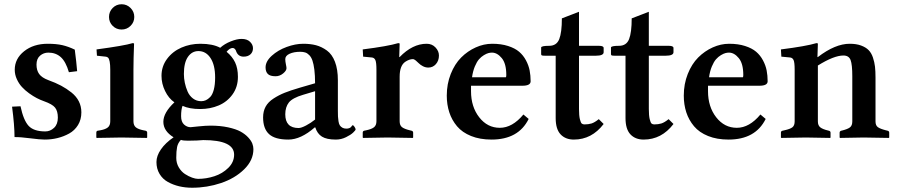

<svg xmlns="http://www.w3.org/2000/svg" viewBox="-20 -651 4247 909"><path d="M37.1 -146 77.1 -147.9Q91.3 -81.1 115.7 -54.9Q140.1 -28.8 194.8 -28.8Q217.8 -28.8 235.8 -45.7Q253.9 -62.5 253.9 -94.2Q253.9 -125 240.7 -141.6Q228 -157.7 188 -171.9Q171.4 -177.7 154.3 -186.5Q137.2 -195.3 117.9 -209.2Q98.6 -223.1 84 -239Q69.3 -254.9 59.6 -276.4Q49.8 -297.9 49.8 -320.8Q49.8 -373 94.2 -408.4Q138.7 -443.8 206.1 -443.8Q246.1 -443.8 274.9 -437.3Q303.7 -430.7 334 -416Q341.8 -356.9 345.2 -314L306.2 -309.1Q291.5 -359.4 267.8 -380.6Q244.1 -401.9 209 -401.9Q186.5 -401.9 169.7 -387.5Q152.8 -373 152.8 -345.2Q152.8 -317.9 165.5 -300.5Q178.2 -283.2 208 -272Q243.2 -259.3 269.3 -245.4Q295.4 -231.4 318.4 -213.1Q341.3 -194.8 353.3 -171.1Q365.2 -147.5 365.2 -119.1Q365.2 -85 349.4 -59.1Q333.5 -33.2 307.4 -18.8Q281.2 -4.4 252 2.7Q222.7 9.8 191.9 9.8Q169.4 9.8 122.8 3.7Q76.2 -2.4 48.8 -2Q48.8 -57.1 37.1 -146Z M611.8 -321.3V-77.1Q611.8 -57.6 623 -48.3Q634.3 -39.1 658.7 -34.2L668.9 -32.2Q676.8 -30.3 676.8 -22.9V0L674.8 2Q593.8 0 554.7 0L438 2L436 0V-22.9Q436 -31.2 442.9 -32.2L455.1 -34.2Q479.5 -38.6 490.7 -47.9Q502 -57.1 502 -77.1V-320.8Q502 -345.2 499.3 -358.9Q496.6 -372.6 492.2 -377.4Q487.8 -382.3 480 -382.8L439 -387.2L437 -417Q568.4 -434.6 607.9 -446.8Q614.7 -446.8 614.7 -443.8Q611.8 -371.1 611.8 -321.3ZM513.4 -528.6Q496.1 -545.9 496.1 -570.8Q496.1 -595.7 513.4 -613.3Q530.8 -630.9 555.7 -630.9Q580.6 -630.9 598.1 -613.3Q615.7 -595.7 615.7 -570.8Q615.7 -545.9 598.1 -528.6Q580.6 -511.2 555.7 -511.2Q530.8 -511.2 513.4 -528.6Z M998.5 -284.2Q998.5 -342.8 976.8 -376Q955.1 -409.2 919.4 -409.2Q888.7 -409.2 869.6 -381.6Q850.6 -354 850.6 -300.8Q850.6 -280.3 855 -259Q859.4 -237.8 868.2 -217.5Q877 -197.3 893.8 -184.6Q910.6 -171.9 932.6 -171.9Q943.8 -171.9 954.1 -176.3Q964.4 -180.7 975.1 -191.7Q985.8 -202.6 992.2 -226.3Q998.5 -250 998.5 -284.2ZM869.6 15.1Q846.2 15.1 836.4 11.2Q822.3 25.9 818.4 45.2Q814.5 64.5 814.5 96.2Q814.5 121.1 826.4 141.4Q838.4 161.6 855.7 172.9Q873 184.1 889.4 189.9Q905.8 195.8 917.5 195.8Q957 195.8 995.1 183.3Q1033.2 170.9 1060.8 143.8Q1088.4 116.7 1088.4 81.1Q1088.4 12.2 942.4 12.2Q941.9 12.2 911.6 14.2Q896.5 15.1 869.6 15.1ZM1133.3 -382.8Q1105.5 -382.8 1096.7 -412.1Q1090.8 -423.8 1081.5 -423.8Q1067.4 -423.8 1052.7 -405.8Q1079.6 -383.8 1093 -355.7Q1106.4 -327.6 1106.4 -287.1Q1106.4 -239.7 1081.1 -204.3Q1055.7 -168.9 1015.6 -151.9Q975.6 -134.8 927.7 -134.8Q877 -134.8 844.2 -149.9Q837.4 -132.8 837.4 -101.1Q837.4 -74.2 851.3 -61.5Q865.2 -48.8 882.3 -48.8Q882.8 -48.8 918.5 -52.5Q954.1 -56.2 976.6 -56.2Q1022.9 -56.2 1060.1 -48.1Q1097.2 -40 1118.9 -28.1Q1140.6 -16.1 1155 -0.5Q1169.4 15.1 1174.6 28.8Q1179.7 42.5 1179.7 55.2Q1179.7 107.9 1136 150.6Q1092.3 193.4 1026.4 215.6Q960.4 237.8 889.6 237.8Q857.4 237.8 828.4 231Q799.3 224.1 774.7 210.4Q750 196.8 735.4 172.4Q720.7 147.9 720.7 116.2Q720.7 86.9 741.9 56.2Q763.2 25.4 801.8 -1Q753.4 -30.8 753.4 -74.2Q753.4 -117.7 805.7 -166.5Q778.3 -185.5 761.5 -220.2Q744.6 -254.9 744.6 -292Q744.6 -336.9 770.8 -372.1Q796.9 -407.2 838.6 -425.5Q880.4 -443.8 928.7 -443.8Q987.3 -443.8 1022.5 -424.8Q1043 -443.4 1072.5 -455.1Q1102.1 -466.8 1123.5 -466.8Q1149.9 -466.8 1163.8 -453.1Q1177.7 -439.5 1177.7 -422.9Q1177.7 -404.8 1165.8 -393.8Q1153.8 -382.8 1133.3 -382.8Z M1470.2 -47.9Q1404.3 9.8 1345.2 9.8Q1281.7 9.8 1253.7 -16.1Q1225.6 -42 1225.6 -95.2Q1225.6 -124 1237.5 -146Q1249.5 -168 1274.7 -184.3Q1299.8 -200.7 1327.9 -211.9Q1356 -223.1 1399.4 -235.8L1471.7 -256.8Q1471.7 -293.9 1468.3 -321Q1464.8 -348.1 1459.2 -364.3Q1453.6 -380.4 1444.3 -389.9Q1435.1 -399.4 1425 -402.6Q1415 -405.8 1401.4 -405.8Q1371.6 -405.8 1351.1 -396.5Q1330.6 -387.2 1330.6 -371.1Q1330.6 -360.4 1333.5 -346.7Q1336.4 -333 1336.4 -328.1Q1336.4 -316.4 1320.3 -303.2Q1304.2 -290 1284.7 -290Q1258.8 -290 1248 -300.8Q1237.3 -311.5 1237.3 -332Q1237.3 -360.4 1266.6 -387Q1295.9 -413.6 1337.2 -428.7Q1378.4 -443.8 1415.5 -443.8Q1449.7 -443.8 1476.3 -436.8Q1502.9 -429.7 1527.6 -411.9Q1552.2 -394 1565.9 -358.4Q1579.6 -322.8 1579.6 -271V-126Q1579.6 -108.9 1580.1 -99.4Q1580.6 -89.8 1582.5 -77.1Q1584.5 -64.5 1588.6 -57.9Q1592.8 -51.3 1600.6 -46.6Q1608.4 -42 1619.6 -42Q1627.9 -42 1633.8 -44.4Q1639.6 -46.9 1642.1 -49.8L1646.5 -55.7Q1648.4 -58.1 1650.4 -58.1Q1653.3 -58.1 1658.4 -50.5Q1663.6 -43 1663.6 -38.1Q1663.6 -34.7 1652.3 -23.7Q1641.1 -12.7 1618.2 -1.5Q1595.2 9.8 1570.3 9.8Q1526.4 9.8 1504.2 -4.2Q1481.9 -18.1 1472.7 -47.9ZM1471.7 -85V-219.2L1414.6 -202.1Q1365.2 -187.5 1347.7 -166Q1330.6 -144 1330.6 -109.9Q1330.6 -44.9 1393.6 -44.9Q1406.2 -44.9 1429 -56.9Q1451.7 -68.8 1471.7 -85Z M1872.1 -380.9Q1933.1 -443.8 2000 -443.8Q2025.4 -443.8 2041.7 -426.5Q2058.1 -409.2 2058.1 -388.2Q2058.1 -363.8 2043.7 -347.4Q2029.3 -331.1 2007.8 -331.1Q1994.6 -331.1 1982.4 -337.4Q1970.2 -343.8 1963.1 -351.1Q1956.1 -358.4 1948.2 -364.7Q1940.4 -371.1 1934.6 -371.1Q1917.5 -371.1 1897.9 -357.9Q1872.1 -339.4 1872.1 -288.1V-77.1Q1872.1 -57.6 1883.1 -49.1Q1894 -40.5 1919.9 -34.2L1928.2 -32.2Q1936 -30.3 1936 -22.9V0L1934.1 2Q1854 0 1814.9 0L1699.2 2L1697.3 0V-22.9Q1697.3 -30.3 1704.1 -32.2L1713.9 -34.2Q1739.7 -39.6 1751 -48.8Q1762.2 -58.1 1762.2 -77.1V-320.8Q1762.2 -355.5 1757.1 -366.7Q1752 -377.9 1740.2 -378.9L1699.2 -382.8L1697.3 -417Q1816.4 -432.1 1865.2 -446.8Q1872.1 -446.8 1872.1 -443.8L1870.1 -380.9Z M2214.8 -285.2H2375Q2377 -287.1 2377 -295.9Q2377 -350.1 2355.5 -376Q2334 -401.9 2309.1 -401.9Q2301.3 -401.9 2292.5 -399.7Q2283.7 -397.5 2271 -389.9Q2258.3 -382.3 2247.8 -370.4Q2237.3 -358.4 2228 -336.2Q2218.8 -314 2214.8 -285.2ZM2458 -108.9 2482.9 -87.9Q2434.6 9.8 2307.1 9.8Q2252 9.8 2210.2 -7.1Q2168.5 -23.9 2143.8 -53.2Q2119.1 -82.5 2107.2 -119.1Q2095.2 -155.8 2095.2 -198.2Q2095.2 -253.4 2114 -300.8Q2132.8 -348.1 2163.3 -378.7Q2193.8 -409.2 2232.2 -426.5Q2270.5 -443.8 2310.1 -443.8Q2352.5 -443.8 2385.3 -433.3Q2418 -422.9 2437.7 -406Q2457.5 -389.2 2470.2 -365.2Q2482.9 -341.3 2487.5 -317.4Q2492.2 -293.5 2492.2 -266.1Q2492.2 -245.1 2453.1 -245.1H2210V-219.2Q2210 -145.5 2248.8 -95.7Q2287.6 -45.9 2346.2 -45.9Q2405.8 -45.9 2458 -108.9Z M2721.2 -387.2V-134.8Q2721.2 -104 2725.3 -86.9Q2729.5 -69.8 2734.4 -65.9Q2739.3 -62 2747.1 -62Q2765.6 -62 2780.3 -66.4Q2794.9 -70.8 2814.9 -86.9L2837.9 -64Q2781.7 9.8 2696.8 9.8Q2657.2 9.8 2634 -14.9Q2610.8 -39.6 2610.8 -91.8V-387.2H2560.1Q2548.3 -387.2 2545.2 -388.7Q2542 -390.1 2542 -395V-425.8Q2542 -434.1 2580.1 -434.1Q2615.2 -434.1 2627.7 -465.8Q2640.1 -497.6 2640.1 -564L2721.2 -595.2V-434.1H2815.9Q2837.9 -434.1 2837.9 -423.8V-403.8Q2837.9 -387.2 2800.8 -387.2Z M3051.8 -387.2V-134.8Q3051.8 -104 3055.9 -86.9Q3060.1 -69.8 3064.9 -65.9Q3069.8 -62 3077.6 -62Q3096.2 -62 3110.8 -66.4Q3125.5 -70.8 3145.5 -86.9L3168.5 -64Q3112.3 9.8 3027.3 9.8Q2987.8 9.8 2964.6 -14.9Q2941.4 -39.6 2941.4 -91.8V-387.2H2890.6Q2878.9 -387.2 2875.7 -388.7Q2872.6 -390.1 2872.6 -395V-425.8Q2872.6 -434.1 2910.6 -434.1Q2945.8 -434.1 2958.3 -465.8Q2970.7 -497.6 2970.7 -564L3051.8 -595.2V-434.1H3146.5Q3168.5 -434.1 3168.5 -423.8V-403.8Q3168.5 -387.2 3131.3 -387.2Z M3336.9 -285.2H3497.1Q3499 -287.1 3499 -295.9Q3499 -350.1 3477.5 -376Q3456.1 -401.9 3431.2 -401.9Q3423.3 -401.9 3414.6 -399.7Q3405.8 -397.5 3393.1 -389.9Q3380.4 -382.3 3369.9 -370.4Q3359.4 -358.4 3350.1 -336.2Q3340.8 -314 3336.9 -285.2ZM3580.1 -108.9 3605 -87.9Q3556.6 9.8 3429.2 9.8Q3374 9.8 3332.3 -7.1Q3290.5 -23.9 3265.9 -53.2Q3241.2 -82.5 3229.2 -119.1Q3217.3 -155.8 3217.3 -198.2Q3217.3 -253.4 3236.1 -300.8Q3254.9 -348.1 3285.4 -378.7Q3315.9 -409.2 3354.2 -426.5Q3392.6 -443.8 3432.1 -443.8Q3474.6 -443.8 3507.3 -433.3Q3540 -422.9 3559.8 -406Q3579.6 -389.2 3592.3 -365.2Q3605 -341.3 3609.6 -317.4Q3614.3 -293.5 3614.3 -266.1Q3614.3 -245.1 3575.2 -245.1H3332V-219.2Q3332 -145.5 3370.8 -95.7Q3409.7 -45.9 3468.3 -45.9Q3527.8 -45.9 3580.1 -108.9Z M3852.1 -380.9Q3934.1 -443.8 4002.9 -443.8Q4034.2 -443.8 4056.6 -435.5Q4079.1 -427.2 4092.3 -413.8Q4105.5 -400.4 4112.8 -378.7Q4120.1 -356.9 4122.6 -335.2Q4125 -313.5 4125 -283.2V-76.2Q4125 -57.1 4136 -49.1Q4147 -41 4173.8 -34.2L4182.1 -32.2Q4189.9 -30.3 4189.9 -22.9V0L4188 2Q4107.9 0 4068.8 0L3957 2L3955.1 0V-22.9Q3955.1 -29.8 3962.9 -32.2L3967.3 -33.2Q3993.2 -39.6 4004.2 -48.1Q4015.1 -56.6 4015.1 -76.2V-290Q4015.1 -344.7 4007.1 -366.5Q3999 -388.2 3973.1 -388.2Q3928.2 -388.2 3852.1 -340.8V-76.2Q3852.1 -57.1 3863.5 -48.1Q3875 -39.1 3899.9 -33.2L3903.8 -32.2Q3912.1 -30.3 3912.1 -22.9V0L3910.2 2Q3834 0 3794.9 0L3679.2 2L3677.2 0V-22.9Q3677.2 -30.8 3685.1 -32.2L3693.8 -34.2Q3720.7 -40 3731.4 -48.3Q3742.2 -56.6 3742.2 -76.2V-320.8Q3742.2 -355.5 3737.1 -366.7Q3731.9 -377.9 3720.2 -378.9L3679.2 -382.8L3677.2 -417Q3796.4 -432.1 3845.2 -446.8Q3852.1 -446.8 3852.1 -443.8L3850.1 -380.9Z"/></svg>

Font: Linux Libertine G
Style: Semibold
Weight: 600
Designer: Philipp H. Poll
Foundry: Philipp H. Poll
Version: Version 5.1.1